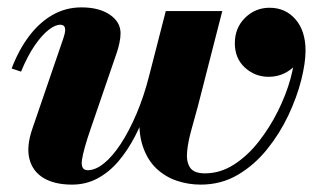

<svg xmlns="http://www.w3.org/2000/svg" viewBox="-20 -490 857 520"><path d="M523.5 10Q490 10 458.8 -0.5Q427.5 -11 403.2 -34Q379 -57 366.5 -94.5Q354 -132 358.5 -186L429 -460H582L516 -202.5Q507.5 -171 498.5 -139Q489.5 -107 486.8 -80.2Q484 -53.5 494.2 -37Q504.5 -20.5 535 -20.5Q576.5 -20.5 613.5 -44.2Q650.5 -68 680.5 -106.2Q710.5 -144.5 732.8 -189.2Q755 -234 766.8 -277Q778.5 -320 778.5 -352.5Q778.5 -394.5 761 -418Q743.5 -441.5 710 -442V-468Q737 -468 757.8 -454.2Q778.5 -440.5 790.2 -419.2Q802 -398 802 -375.5Q802 -332 773.5 -307Q745 -282 707.5 -282Q670.5 -282 643.2 -307Q616 -332 616 -373Q616 -414.5 643.8 -441.8Q671.5 -469 710 -469Q753 -469 780.2 -437.8Q807.5 -406.5 807.5 -352.5Q807.5 -319.5 795.8 -273Q784 -226.5 760.8 -177.2Q737.5 -128 703.2 -85.5Q669 -43 624 -16.5Q579 10 523.5 10ZM175 10Q128 10 98.2 -7.8Q68.5 -25.5 59.8 -59.2Q51 -93 67.5 -141L151.5 -386Q153 -390.5 154.8 -397.2Q156.5 -404 156.5 -409.5Q156.5 -423 143 -423Q129.5 -423 111.8 -409.2Q94 -395.5 74.5 -367.5Q55 -339.5 37 -296L11.5 -304.5Q30.5 -354.5 58.5 -391.8Q86.5 -429 122.2 -449.5Q158 -470 200.5 -470Q248.5 -470 277.5 -450.2Q306.5 -430.5 306.5 -400Q306.5 -388 303.5 -374Q300.5 -360 297 -349.5L226.5 -144Q206 -85 202 -57Q198 -29 217.5 -29Q238.5 -29 261.5 -47.5Q284.5 -66 307 -100.2Q329.5 -134.5 349.8 -182Q370 -229.5 384.5 -287H406.5Q395.5 -244.5 380.5 -202Q365.5 -159.5 345.8 -121.2Q326 -83 301 -53.5Q276 -24 244.5 -7Q213 10 175 10Z"/></svg>

Font: Bodoni Moda 9pt ExtraBold
Style: Italic
Weight: 800
Italic angle: -13°
Designer: Owen Earl
Foundry: indestructible type
Version: Version 2.004